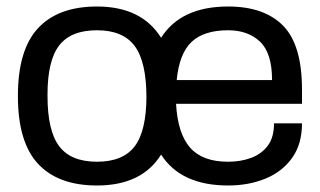

<svg xmlns="http://www.w3.org/2000/svg" viewBox="-20 -558 984 590"><path d="M278 12Q159 12 97 -54.5Q35 -121 35 -263Q35 -405 97 -471.5Q159 -538 278 -538Q415 -538 475 -442Q536 -538 681 -538Q792 -538 850 -479Q908 -420 908 -283V-239H521Q526 -148 564 -104.5Q602 -61 681 -61Q720 -61 752 -73Q784 -85 803 -110.5Q822 -136 822 -179H908Q908 -115 877.5 -72.5Q847 -30 795.5 -9Q744 12 681 12Q536 12 475 -83Q416 12 278 12ZM278 -61Q358 -61 394 -108.5Q430 -156 430 -263V-258Q430 -368 394 -416.5Q358 -465 278 -465Q198 -465 162 -418.5Q126 -372 126 -268V-263Q126 -156 162 -108.5Q198 -61 278 -61ZM523 -312H816Q816 -395 779 -430Q742 -465 681 -465Q607 -465 569 -429.5Q531 -394 523 -312Z"/></svg>

Font: Archivo VF Beta
Style: Regular
Weight: 400
Designer: Hector Gatti
Foundry: Omnibus-Type
Version: Version 1.002